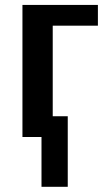

<svg xmlns="http://www.w3.org/2000/svg" viewBox="-20 -548 439 768"><path d="M146 0H69.8V-528.3H371.6V-445.3H190.9V-83H251V199.2H146Z"/></svg>

Font: Arimo SemiBold
Style: Regular
Weight: 600
Designer: Steve Matteson
Foundry: Monotype Imaging Inc.
Version: Version 1.33